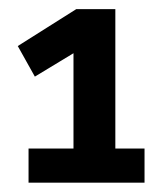

<svg xmlns="http://www.w3.org/2000/svg" viewBox="-20 -640 357 417"><path d="M293.9 -317.4H230.5V-620.1H145.5L18.6 -540L55.7 -473.6L139.6 -524.4V-317.4H42V-243.2H293.9Z"/></svg>

Font: Gemunu Libre
Style: Bold
Weight: 700
Designer: Pushpananda Ekanayake, Sol Matas, Kosala Senevirathne
Foundry: Mooniak
Version: Version 1.001